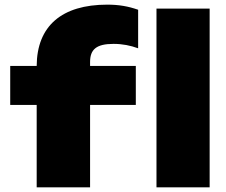

<svg xmlns="http://www.w3.org/2000/svg" viewBox="-20 -807 975 827"><path d="M565 -355V-523H368V-540C368 -594 395 -618 469 -618C508 -618 542 -611 575 -599V-765C532 -780 492 -787 442 -787C246 -787 139 -695 138 -523H24V-355H138V0H368V-355ZM654 0H883V-770H654Z"/></svg>

Font: Bounded ExtBd
Style: Regular
Weight: 800
Designer: Vlad Churkin
Version: Version 3.0